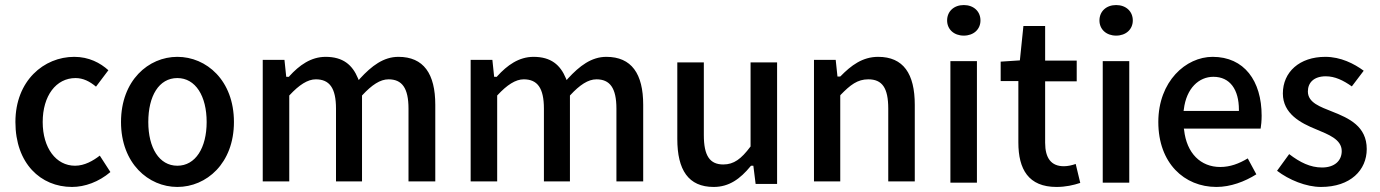

<svg xmlns="http://www.w3.org/2000/svg" viewBox="-20 -728 5462 760"><path d="M265 12C316 12 371 -8 417 -47L375 -112C349 -92 315 -72 277 -72C202 -72 149 -142 149 -245C149 -349 202 -419 279 -419C309 -419 335 -406 360 -385L409 -450C377 -479 332 -503 274 -503C154 -503 41 -409 41 -245C41 -81 141 12 265 12Z M682 12C797 12 906 -81 906 -245C906 -410 797 -503 682 -503C568 -503 459 -410 459 -245C459 -81 568 12 682 12ZM682 -419C754 -419 798 -348 798 -245C798 -143 754 -72 682 -72C610 -72 567 -143 567 -245C567 -348 609 -419 682 -419Z M1125 -10V-350L1126 -351C1164 -392 1198 -414 1230 -414C1284 -414 1310 -380 1310 -298V-10H1413V-350L1414 -351C1452 -392 1485 -414 1518 -414C1571 -414 1597 -380 1597 -298V-10H1703V-313C1703 -436 1657 -503 1557 -503C1498 -503 1451 -467 1405 -417L1400 -411L1397 -418C1375 -471 1338 -503 1269 -503C1211 -503 1165 -470 1125 -426L1124 -424H1113L1106 -491H1020V-10Z M1948 -10V-350L1949 -351C1987 -392 2021 -414 2053 -414C2107 -414 2133 -380 2133 -298V-10H2236V-350L2237 -351C2275 -392 2308 -414 2341 -414C2394 -414 2420 -380 2420 -298V-10H2526V-313C2526 -436 2480 -503 2380 -503C2321 -503 2274 -467 2228 -417L2223 -411L2220 -418C2198 -471 2161 -503 2092 -503C2034 -503 1988 -470 1948 -426L1947 -424H1936L1929 -491H1843V-10Z M2805 12C2866 12 2910 -20 2951 -70L2953 -72H2962L2971 0H3056V-481H2951V-148L2950 -147C2914 -99 2885 -77 2843 -77C2790 -77 2766 -111 2766 -193V-481H2661V-178C2661 -55 2705 12 2805 12Z M3306 -10V-350L3307 -352C3346 -392 3374 -414 3417 -414C3472 -414 3496 -380 3496 -298V-10H3601V-313C3601 -436 3556 -503 3456 -503C3394 -503 3349 -469 3307 -426L3305 -425H3295L3288 -491H3202V-10Z M3861 -647C3861 -683 3834 -708 3795 -708C3756 -708 3729 -683 3729 -647C3729 -612 3756 -587 3795 -587C3834 -587 3861 -612 3861 -647ZM3847 -5V-486H3742V-5Z M4162 12C4198 12 4229 5 4256 -4L4238 -79C4224 -74 4207 -70 4191 -70C4141 -70 4117 -102 4117 -163V-406H4242V-488H4117V-625H4031L4017 -489L3941 -484V-407H4011V-164C4011 -58 4051 12 4162 12Z M4464 -647C4464 -683 4437 -708 4398 -708C4359 -708 4332 -683 4332 -647C4332 -612 4359 -587 4398 -587C4437 -587 4464 -612 4464 -647ZM4450 -5V-486H4345V-5Z M4795 12C4851 12 4907 -9 4953 -38L4919 -101C4884 -80 4849 -67 4810 -67C4733 -67 4677 -121 4667 -214L4666 -219H4970C4972 -230 4974 -250 4974 -270C4974 -408 4905 -503 4780 -503C4674 -503 4565 -406 4565 -245C4565 -82 4668 12 4795 12ZM4666 -295C4676 -379 4726 -424 4783 -424C4849 -424 4884 -373 4884 -294V-289H4665Z M5209 12C5326 12 5390 -55 5390 -138C5390 -228 5320 -260 5254 -286C5207 -305 5157 -321 5157 -366C5157 -401 5181 -426 5228 -426C5264 -426 5297 -410 5331 -386L5378 -448C5340 -476 5287 -503 5226 -503C5124 -503 5058 -443 5058 -358C5058 -278 5128 -241 5190 -216C5237 -196 5291 -177 5291 -130C5291 -92 5263 -65 5213 -65C5167 -65 5126 -85 5083 -118L5035 -52C5082 -16 5150 12 5209 12Z"/></svg>

Font: Falling Sky
Style: Light
Weight: 400
Designer: Paul D. Hunt
Foundry: Adobe Systems Incorporated
Version: Version 1.02